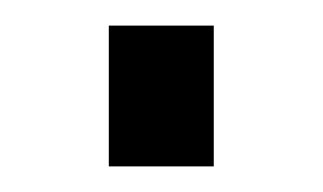

<svg xmlns="http://www.w3.org/2000/svg" viewBox="-20 -423 252 150"><path d="M65 -293V-403H147V-293Z"/></svg>

Font: Archivo ExtraCondensed
Style: Regular
Weight: 400
Width: 2
Designer: Hector Gatti
Foundry: Omnibus-Type
Version: Version 2.001